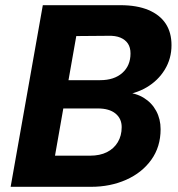

<svg xmlns="http://www.w3.org/2000/svg" viewBox="-20 -720 686 740"><path d="M21 0 145 -700H444Q508 -700 552 -681.5Q596 -663 618.5 -629Q641 -595 641 -546Q641 -494 615 -451.5Q589 -409 544.5 -383Q500 -357 443 -352L461 -364Q503 -362 534 -343Q565 -324 582 -292.5Q599 -261 599 -222Q599 -154 563 -104Q527 -54 466 -27Q405 0 331 0ZM192 -120H327Q365 -120 392 -133.5Q419 -147 434 -172Q449 -197 449 -230Q449 -263 425 -282.5Q401 -302 357 -302H224ZM244 -411H366Q420 -411 451.5 -439Q483 -467 483 -514Q483 -537 473 -552Q463 -567 444 -575Q425 -583 396 -582L274 -581Z"/></svg>

Font: DM Sans 24pt Black
Style: Italic
Weight: 900
Italic angle: -10°
Designer: Colophon Foundry, Jonny Pinhorn
Foundry: Colophon Foundry
Version: Version 4.004;gftools[0.9.30]